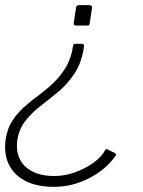

<svg xmlns="http://www.w3.org/2000/svg" viewBox="-28 -550 554 745"><path d="M267 -520Q268 -526 270.5 -528Q273 -530 280 -530H319Q324 -530 327 -527Q330 -524 329 -519L320 -459Q319 -455 318 -453Q317 -451 313 -451H265Q261 -451 259.5 -453.5Q258 -456 258 -460ZM418 44Q420 45 421.5 48Q423 51 421 54Q382 109 317 142Q252 175 181 175Q116 175 71.5 152.5Q27 130 6.5 88.5Q-14 47 -6 -9Q0 -51 19.5 -81Q39 -111 66 -135Q93 -159 123.5 -181.5Q154 -204 181.5 -230.5Q209 -257 229 -291.5Q249 -326 256 -374Q258 -380 263 -380H290Q294 -380 296.5 -377Q299 -374 298 -369Q289 -308 262.5 -267Q236 -226 201 -196.5Q166 -167 131.5 -140.5Q97 -114 71.5 -82.5Q46 -51 39 -5Q31 59 70 96Q109 133 183 133Q222 133 262 119Q302 105 334.5 81.5Q367 58 381 31Q383 29 384.5 28.5Q386 28 390 30Z"/></svg>

Font: Libre Franklin Thin Thin
Style: Italic
Weight: 250
Italic angle: -8°
Version: Version 3.000